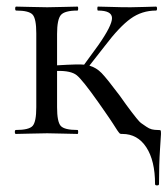

<svg xmlns="http://www.w3.org/2000/svg" viewBox="-20 -406 508 582"><path d="M458 -12Q466 -12 467 -10.5Q468 -9 468 0Q468 3 465 47Q462 91 462 152Q462 156 456 156Q450 156 450 152Q450 81 423.5 40.5Q397 0 351 0Q348 0 347.5 0Q347 0 345 -0.5Q343 -1 342 -2.5Q341 -4 339.5 -5.5Q338 -7 335.5 -11Q333 -15 330 -19.5Q327 -24 322 -32Q317 -40 311 -48.5Q305 -57 296.5 -69.5Q288 -82 278 -96Q230 -164 212.5 -178Q195 -192 153 -191V-81Q153 -37 164 -24.5Q175 -12 215 -12Q217 -12 217 -6Q217 0 215 0Q203 0 171.5 -1Q140 -2 123 -2Q104 -2 72 -1Q40 0 28 0Q25 0 25 -6Q25 -12 28 -12Q68 -12 79 -24.5Q90 -37 90 -81V-305Q90 -349 79 -361.5Q68 -374 29 -374Q26 -374 26 -380Q26 -386 29 -386Q40 -386 72 -385Q104 -384 123 -384Q140 -384 172 -385Q204 -386 215 -386Q217 -386 217 -380Q217 -374 215 -374Q176 -374 164.5 -360.5Q153 -347 153 -303V-208Q220 -212 235 -210L278 -269Q320 -329 319.5 -351.5Q319 -374 277 -374Q275 -374 275 -380Q275 -386 277 -386Q290 -386 318 -385Q346 -384 376 -384Q396 -384 420 -385Q444 -386 453 -386Q456 -386 456 -380Q456 -374 453 -374Q410 -374 376 -349.5Q342 -325 298 -267L251 -207Q272 -201 288 -184.5Q304 -168 343 -116Q349 -107 361.5 -90Q374 -73 379 -66.5Q384 -60 393.5 -48Q403 -36 409 -32Q415 -28 423.5 -22Q432 -16 440 -14Q448 -12 458 -12Z"/></svg>

Font: Cormorant Garamond Book
Style: Regular
Weight: 500
Designer: Christian Thalmann (Catharsis Fonts)
Version: Version 1.000;PS 002.000;hotconv 1.0.88;makeotf.lib2.5.64775